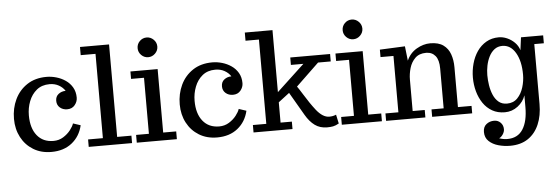

<svg xmlns="http://www.w3.org/2000/svg" viewBox="-59 -954 4075 1407"><g transform="rotate(-5 1979.0 -250.5)"><path d="M289.1 13.2Q213.4 13.2 156.5 -21.5Q99.6 -56.2 67.9 -116.2Q36.1 -176.3 36.1 -252Q36.1 -329.6 66.9 -394.5Q97.7 -459.5 157 -498.8Q216.3 -538.1 300.8 -538.1Q335.9 -538.1 372.3 -527.6Q408.7 -517.1 439.5 -496.1Q470.2 -475.1 489 -442.9Q507.8 -410.6 507.8 -367.2Q507.8 -337.9 487.5 -313Q467.3 -288.1 431.2 -288.1Q399.4 -288.1 377.7 -306.9Q356 -325.7 356 -356.9Q356 -388.7 378.4 -406.2Q400.9 -423.8 431.2 -423.8Q415 -449.7 385.5 -466.3Q356 -482.9 317.9 -482.9Q260.7 -482.9 222.9 -451.9Q185.1 -420.9 166 -371.8Q147 -322.8 147 -268.1Q147 -173.8 190.4 -119.9Q233.9 -65.9 311 -65.9Q351.1 -65.9 383.3 -85.9Q415.5 -106 436.5 -133.1Q457.5 -160.2 463.9 -181.2L519 -163.1Q500.5 -83 440.4 -34.9Q380.4 13.2 289.1 13.2Z M564 0V-54.7H672.9V-674.8H564V-734.9H777.8V-54.7H882.8V0Z M917.5 0V-57.1H1011.7V-469.2H916.5V-523.9H1116.7V-57.1H1212.4V0ZM1056.2 -616.7Q1026.4 -616.7 1005.1 -638.2Q983.9 -659.7 983.9 -689Q983.9 -719.2 1005.1 -740.5Q1026.4 -761.7 1056.2 -761.7Q1085.4 -761.7 1107.2 -740.2Q1128.9 -718.8 1128.9 -689Q1128.9 -659.7 1107.2 -638.2Q1085.4 -616.7 1056.2 -616.7Z M1508.3 13.2Q1432.6 13.2 1375.7 -21.5Q1318.8 -56.2 1287.1 -116.2Q1255.4 -176.3 1255.4 -252Q1255.4 -329.6 1286.1 -394.5Q1316.9 -459.5 1376.2 -498.8Q1435.5 -538.1 1520 -538.1Q1555.2 -538.1 1591.6 -527.6Q1627.9 -517.1 1658.7 -496.1Q1689.5 -475.1 1708.3 -442.9Q1727.1 -410.6 1727.1 -367.2Q1727.1 -337.9 1706.8 -313Q1686.5 -288.1 1650.4 -288.1Q1618.7 -288.1 1596.9 -306.9Q1575.2 -325.7 1575.2 -356.9Q1575.2 -388.7 1597.7 -406.2Q1620.1 -423.8 1650.4 -423.8Q1634.3 -449.7 1604.7 -466.3Q1575.2 -482.9 1537.1 -482.9Q1480 -482.9 1442.1 -451.9Q1404.3 -420.9 1385.3 -371.8Q1366.2 -322.8 1366.2 -268.1Q1366.2 -173.8 1409.7 -119.9Q1453.1 -65.9 1530.3 -65.9Q1570.3 -65.9 1602.5 -85.9Q1634.8 -106 1655.8 -133.1Q1676.8 -160.2 1683.1 -181.2L1738.3 -163.1Q1719.7 -83 1659.7 -34.9Q1599.6 13.2 1508.3 13.2Z M2316.9 9.8Q2264.6 9.8 2227.1 -17.6Q2189.5 -44.9 2159.2 -97.2L2061 -266.1L1980 -204.1V-54.7H2063V0H1776.4V-54.7H1875V-674.8H1776.4V-734.9H1980V-278.8L2184.1 -469.2H2092.3V-523.9H2385.3V-469.2H2292L2123 -307.1Q2137.2 -287.6 2161.6 -248Q2185.5 -209.5 2203.9 -182.4Q2222.2 -155.3 2244.6 -126.5Q2292 -66.9 2339.4 -66.9Q2367.7 -66.9 2390.1 -77.1L2404.3 -11.2Q2380.4 2.4 2361.6 6.1Q2342.8 9.8 2316.9 9.8Z M2425.8 0V-57.1H2520V-469.2H2424.8V-523.9H2625V-57.1H2720.7V0ZM2564.5 -616.7Q2534.7 -616.7 2513.4 -638.2Q2492.2 -659.7 2492.2 -689Q2492.2 -719.2 2513.4 -740.5Q2534.7 -761.7 2564.5 -761.7Q2593.8 -761.7 2615.5 -740.2Q2637.2 -718.8 2637.2 -689Q2637.2 -659.7 2615.5 -638.2Q2593.8 -616.7 2564.5 -616.7Z M2751.5 0V-54.7H2846.7V-469.2H2751.5V-523.9L2936.5 -532.2L2948.7 -425.8Q2972.7 -480.5 3022.2 -509.3Q3071.8 -538.1 3122.6 -538.1Q3183.6 -538.1 3219 -512.5Q3254.4 -486.8 3269.5 -443.8Q3284.7 -400.9 3284.7 -348.1V-54.7H3384.8V0H3090.3V-54.7H3179.7V-347.2Q3179.7 -410.6 3154.8 -440.9Q3129.9 -471.2 3086.4 -471.2Q3035.6 -471.2 3006.1 -442.1Q2976.6 -413.1 2964.1 -370.4Q2951.7 -327.6 2951.7 -286.1V-54.7H3040.5V0Z M3641.6 261.2Q3597.7 261.2 3555.7 249.5Q3513.7 237.8 3486.1 211.9Q3458.5 186 3458.5 144Q3458.5 106.4 3482.7 87.2Q3506.8 67.9 3540.5 67.9Q3567.9 67.9 3587.2 87.2Q3606.4 106.4 3606.4 136.2Q3606.4 155.3 3593.3 174.6Q3580.1 193.8 3565.4 199.2Q3596.2 210 3625.5 210Q3702.1 210 3739.7 151.6Q3777.3 93.3 3777.3 -11.2V-98.1Q3761.7 -51.3 3719.7 -19Q3677.7 13.2 3624.5 13.2Q3571.8 13.2 3532 -9.5Q3492.2 -32.2 3465.8 -71Q3439.5 -109.9 3426 -158.7Q3412.6 -207.5 3412.6 -259.8Q3412.6 -312.5 3426.3 -362.3Q3439.9 -412.1 3467 -451.7Q3494.1 -491.2 3534.4 -514.6Q3574.7 -538.1 3627.4 -538.1Q3657.2 -538.1 3687.7 -524.9Q3718.3 -511.7 3742.7 -487.5Q3767.1 -463.4 3777.3 -430.2L3789.6 -523.9H3952.6V-465.8H3882.3V-24.9Q3882.3 60.1 3854.7 124.5Q3827.1 189 3773.7 225.1Q3720.2 261.2 3641.6 261.2ZM3645.5 -48.8Q3692.9 -48.8 3722.7 -79.8Q3752.4 -110.8 3766.6 -157.2Q3780.8 -203.6 3780.8 -250Q3780.8 -349.6 3744.4 -411.4Q3708 -473.1 3647.5 -473.1Q3613.3 -473.1 3588.9 -454.1Q3564.5 -435.1 3549.1 -404.5Q3533.7 -374 3526.6 -338.4Q3519.5 -302.7 3519.5 -269Q3519.5 -232.4 3525.6 -193.8Q3531.7 -155.3 3545.9 -122.3Q3560.1 -89.4 3584.5 -69.1Q3608.9 -48.8 3645.5 -48.8Z"/></g></svg>

Font: Trocchi
Style: Regular
Weight: 400
Designer: Vernon Adams
Foundry: Vernon Adams
Version: Version 1.101; ttfautohint (v1.8.4.7-5d5b);gftools[0.9.27]